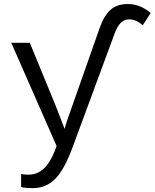

<svg xmlns="http://www.w3.org/2000/svg" viewBox="-20 -745 783 972"><path d="M145.5 207.5Q111.3 207.5 86.9 202.1V136.2Q105.5 139.2 126 139.2Q211.4 139.2 258.3 16.1L266.6 -5.4L37.1 -528.3H130.9L259.8 -214.8Q267.6 -195.3 306.6 -93.8H307.6Q314.9 -125 352.1 -226.6L485.4 -606Q506.8 -666 539.6 -695.3Q572.3 -724.6 626.5 -724.6Q689.9 -724.6 742.7 -679.2L702.6 -616.7Q669.4 -647 634.3 -647Q586.9 -647 562 -580.1L347.7 0Q305.2 115.7 258.5 161.6Q211.9 207.5 145.5 207.5Z"/></svg>

Font: Cousine
Style: Regular
Weight: 400
Monospace: yes
Designer: Steve Matteson
Foundry: Ascender Corporation
Version: Version 1.20